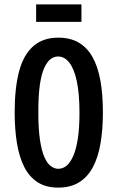

<svg xmlns="http://www.w3.org/2000/svg" viewBox="-20 -844 537 877"><path d="M246 13Q190 13 152 -11.5Q114 -36 91 -81Q68 -126 57.5 -189.5Q47 -253 47 -330Q47 -443 67.5 -519Q88 -595 132.5 -633.5Q177 -672 246 -672Q301 -672 339.5 -649.5Q378 -627 402.5 -583.5Q427 -540 438.5 -476.5Q450 -413 450 -331Q450 -252 439 -188Q428 -124 403.5 -79Q379 -34 340 -10.5Q301 13 246 13ZM246 -73Q267 -73 284 -87Q301 -101 314.5 -131.5Q328 -162 335.5 -210.5Q343 -259 343 -328Q343 -415 331 -472Q319 -529 297 -557.5Q275 -586 245 -586Q227 -586 211 -574Q195 -562 182 -533.5Q169 -505 162 -456Q155 -407 155 -332Q155 -256 162.5 -205.5Q170 -155 183 -126Q196 -97 212.5 -85Q229 -73 246 -73ZM145 -744V-824H352V-744Z"/></svg>

Font: Bricolage Grotesque Condensed Medium
Style: Regular
Weight: 500
Width: 3
Designer: Mathieu Triay
Foundry: Atelier Triay
Version: Version 1.000;gftools[0.9.30]